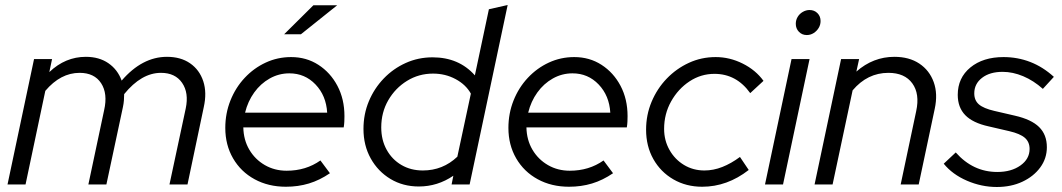

<svg xmlns="http://www.w3.org/2000/svg" viewBox="-20 -737 4241 767"><path d="M10 0 116 -501H188L177 -449Q241 -510 323 -510Q376 -510 413 -484.5Q450 -459 466 -415Q548 -510 647 -510Q702 -510 739.5 -484Q777 -458 792 -412.5Q807 -367 794 -309L729 0H657L722 -304Q735 -366 707.5 -406Q680 -446 623 -446Q545 -446 476 -361Q476 -349 475 -336Q474 -323 471 -309L405 0H333L396 -297Q411 -363 384 -404.5Q357 -446 298 -446Q222 -446 161 -374L82 0Z M1122 9Q1052 9 997 -21Q942 -51 911 -104.5Q880 -158 880 -226Q880 -284 900.5 -335.5Q921 -387 957.5 -426Q994 -465 1041.5 -487Q1089 -509 1143 -509Q1204 -509 1252 -478Q1300 -447 1328 -394Q1356 -341 1356 -273Q1356 -263 1355.5 -251.5Q1355 -240 1353 -228H952Q953 -178 976 -139Q999 -100 1038 -77.5Q1077 -55 1125 -55Q1202 -55 1260 -96L1298 -45Q1257 -17 1214 -4Q1171 9 1122 9ZM959 -287H1287Q1283 -355 1240.5 -399.5Q1198 -444 1136 -444Q1094 -444 1057.5 -423.5Q1021 -403 995.5 -367.5Q970 -332 959 -287ZM1115 -600 1232 -716H1327L1182 -600Z M1653 8Q1590 8 1540 -22Q1490 -52 1461 -104Q1432 -156 1432 -222Q1432 -281 1453.5 -332.5Q1475 -384 1513 -423.5Q1551 -463 1601 -485.5Q1651 -508 1708 -508Q1813 -508 1877 -436L1933 -700L2008 -717L1856 0H1784L1791 -35Q1728 8 1653 8ZM1669 -56Q1749 -56 1807 -111L1861 -363Q1841 -399 1800 -421Q1759 -443 1710 -443Q1653 -443 1606 -414Q1559 -385 1531 -336.5Q1503 -288 1503 -228Q1503 -178 1524.5 -139Q1546 -100 1583.5 -78Q1621 -56 1669 -56Z M2253 9Q2183 9 2128 -21Q2073 -51 2042 -104.5Q2011 -158 2011 -226Q2011 -284 2031.5 -335.5Q2052 -387 2088.5 -426Q2125 -465 2172.5 -487Q2220 -509 2274 -509Q2335 -509 2383 -478Q2431 -447 2459 -394Q2487 -341 2487 -273Q2487 -263 2486.5 -251.5Q2486 -240 2484 -228H2083Q2084 -178 2107 -139Q2130 -100 2169 -77.5Q2208 -55 2256 -55Q2333 -55 2391 -96L2429 -45Q2388 -17 2345 -4Q2302 9 2253 9ZM2090 -287H2418Q2414 -355 2371.5 -399.5Q2329 -444 2267 -444Q2225 -444 2188.5 -423.5Q2152 -403 2126.5 -367.5Q2101 -332 2090 -287Z M2785 9Q2721 9 2670 -20.5Q2619 -50 2590 -101.5Q2561 -153 2561 -219Q2561 -278 2583 -330.5Q2605 -383 2643.5 -423Q2682 -463 2732 -486Q2782 -509 2839 -509Q2895 -509 2947 -483Q2999 -457 3030 -414L2977 -365Q2922 -442 2834 -442Q2780 -442 2734.5 -412Q2689 -382 2661 -332Q2633 -282 2633 -222Q2633 -176 2654.5 -138Q2676 -100 2712.5 -78Q2749 -56 2794 -56Q2830 -56 2865.5 -70Q2901 -84 2936 -110L2971 -58Q2885 9 2785 9Z M3036 0 3142 -501H3214L3108 0ZM3203 -597Q3184 -597 3171.5 -610Q3159 -623 3159 -642Q3159 -657 3166.5 -669.5Q3174 -682 3187 -689.5Q3200 -697 3214 -697Q3233 -697 3245.5 -684.5Q3258 -672 3258 -653Q3258 -638 3250.5 -625.5Q3243 -613 3230.5 -605Q3218 -597 3203 -597Z M3234 0 3340 -501H3412L3401 -451Q3468 -510 3553 -510Q3612 -510 3652.5 -483Q3693 -456 3710 -409Q3727 -362 3714 -302L3650 0H3578L3640 -293Q3655 -362 3624.5 -404Q3594 -446 3529 -446Q3445 -446 3386 -376L3306 0Z M3962 10Q3901 10 3843 -15Q3785 -40 3750 -83L3798 -128Q3867 -50 3964 -50Q4020 -50 4056.5 -76Q4093 -102 4093 -142Q4093 -170 4074 -186.5Q4055 -203 4012 -213L3930 -232Q3866 -246 3836 -277Q3806 -308 3806 -358Q3806 -426 3856.5 -467.5Q3907 -509 3989 -509Q4045 -509 4095.5 -489.5Q4146 -470 4190 -430L4146 -382Q4109 -415 4067.5 -432.5Q4026 -450 3985 -450Q3934 -450 3903 -426Q3872 -402 3872 -364Q3872 -336 3890.5 -320Q3909 -304 3952 -294L4034 -275Q4100 -260 4131 -229.5Q4162 -199 4162 -149Q4162 -104 4135.5 -68Q4109 -32 4064 -11Q4019 10 3962 10Z"/></svg>

Font: Red Hat Display VF
Style: Italic
Weight: 300
Italic angle: -12°
Designer: Pentagram, MCKL
Foundry: Pentagram, MCKL
Version: Version 1.010